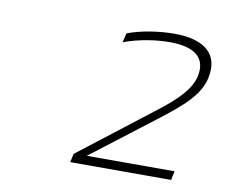

<svg xmlns="http://www.w3.org/2000/svg" viewBox="-53 -746 592 506"><g transform="rotate(10 243.5 -492.5)"><path d="M439 -326H204L367 -451C431 -500 474 -536 484 -584C498 -648 458 -683 376 -683C337 -683 288 -676 251 -662L245 -637C287 -653 334 -659 368 -659C437 -659 466 -632 456 -584C449 -552 423 -520 359 -472L169 -325L164 -302H434Z"/></g></svg>

Font: LT Wave Text Thin Italic
Style: Regular
Weight: 100
Designer: Daniel Lyons
Version: Version 2.5 (Glyphs App)